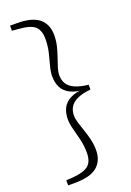

<svg xmlns="http://www.w3.org/2000/svg" viewBox="-175 -830 722 1062"><g transform="rotate(-20 186.0 -299.0)"><path d="M329 -313V-285Q279 -280 249.5 -266Q220 -252 207 -230.5Q194 -209 194 -181Q194 -162 201.5 -137Q209 -112 219 -83.5Q229 -55 236.5 -24Q244 7 244 39Q244 103 203 137Q162 171 73 171H32V141L68 139Q139 133 165 110Q191 87 191 37Q191 -5 182 -43Q173 -81 164 -113.5Q155 -146 155 -173Q155 -208 168.5 -236.5Q182 -265 215 -282.5Q248 -300 305 -302V-296Q248 -298 215 -315.5Q182 -333 168.5 -361.5Q155 -390 155 -425Q155 -452 164 -484.5Q173 -517 182 -554.5Q191 -592 191 -634Q191 -685 165 -708Q139 -731 68 -736L32 -739V-769H73Q162 -769 203 -734.5Q244 -700 244 -636Q244 -604 236.5 -573Q229 -542 219 -514Q209 -486 201.5 -461.5Q194 -437 194 -417Q194 -389 207 -367.5Q220 -346 249.5 -332.5Q279 -319 329 -313Z"/></g></svg>

Font: Noto Serif SC ExtraLight
Style: Regular
Weight: 200
Designer: Ryoko NISHIZUKA 西塚涼子 (kana & ideographs); Frank Grießhammer (Latin, Greek & Cyrillic); Wenlong ZHANG 张文龙 (bopomofo); San
Foundry: Adobe
Version: Version 2.002-H1;hotconv 1.1.0;makeotfexe 2.6.0